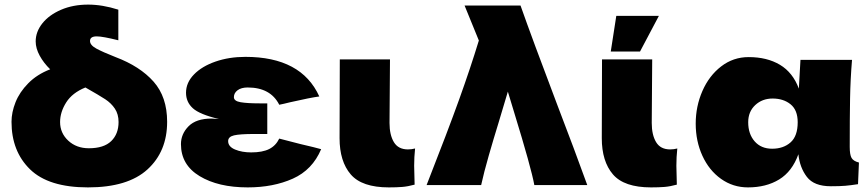

<svg xmlns="http://www.w3.org/2000/svg" viewBox="-20 -804 3771 834"><path d="M706 -275Q706 -146 620.5 -68Q535 10 362 10Q191 10 110.5 -68.5Q30 -147 30 -275Q30 -316 47.5 -360Q65 -404 103 -442.5Q141 -481 198 -503Q170 -530 152.5 -562Q135 -594 135 -624Q135 -666 164 -702.5Q193 -739 245 -761.5Q297 -784 363 -784Q425 -784 494 -762V-629Q426 -646 400 -646Q371 -646 371 -626Q371 -608 398.5 -593Q426 -578 482 -556Q588 -516 647 -449.5Q706 -383 706 -275ZM495 -274Q495 -308 479 -332Q463 -356 437 -373Q411 -390 351 -424Q294 -401 267.5 -359Q241 -317 241 -274Q241 -226 276.5 -193Q312 -160 366 -160Q431 -160 463 -191Q495 -222 495 -274Z M788 -401Q788 -445 822.5 -480.5Q857 -516 916 -536.5Q975 -557 1046 -557Q1289 -557 1367 -385Q1329 -380 1241 -360Q1209 -352 1193 -349Q1155 -424 1056 -424Q1028 -424 1012 -412Q996 -400 996 -382Q996 -365 1025 -360Q1054 -355 1107 -355H1141V-222H1084Q1022 -222 996.5 -216Q971 -210 971 -191Q971 -167 1001 -154.5Q1031 -142 1071 -142Q1120 -142 1149 -156.5Q1178 -171 1193 -202L1286 -178Q1351 -163 1375 -156Q1337 -66 1252 -28Q1167 10 1056 10Q928 10 847 -39Q766 -88 766 -178Q766 -222 799 -255.5Q832 -289 899 -289Q909 -289 931 -287Q847 -307 817.5 -334Q788 -361 788 -401Z M1455 -204 1456 -546H1674L1672 -270Q1672 -218 1691 -186.5Q1710 -155 1752 -155Q1768 -155 1783 -159Q1779 -122 1779 -84Q1779 -66 1781 -2Q1752 6 1727.5 8Q1703 10 1669 10Q1552 10 1503.5 -46.5Q1455 -103 1455 -204Z M2241 -780Q2291 -638 2399 -353Q2478 -147 2531 0H2301Q2288 -73 2213 -317L2186 -406Q2179 -381 2145 -269Q2124 -201 2103 -128Q2082 -55 2070 0H1833Q1926 -237 1975 -373.5Q2024 -510 2060 -628L1998 -780Z M2594 -204 2595 -546H2813L2811 -270Q2811 -218 2830 -186.5Q2849 -155 2891 -155Q2907 -155 2922 -159Q2918 -122 2918 -84Q2918 -66 2920 -2Q2891 6 2866.5 8Q2842 10 2808 10Q2691 10 2642.5 -46.5Q2594 -103 2594 -204ZM2760 -580H2633L2657 -735H2842Z M3711 -98 3707 -4Q3675 1 3651.5 3Q3628 5 3589 5Q3516 5 3485 -35.5Q3454 -76 3448 -134Q3421 -59 3364.5 -24.5Q3308 10 3229 10Q3164 10 3112 -27Q3060 -64 3031 -127.5Q3002 -191 3002 -267Q3002 -342 3031 -408.5Q3060 -475 3112.5 -515.5Q3165 -556 3232 -556Q3312 -556 3368 -522.5Q3424 -489 3450 -419L3457 -544H3681Q3674 -460 3672.5 -376Q3671 -292 3671 -166Q3671 -132 3679 -118Q3687 -104 3711 -98ZM3445 -273Q3445 -326 3414 -351Q3383 -376 3336 -376Q3291 -376 3260.5 -347.5Q3230 -319 3230 -273Q3230 -222 3258 -190Q3286 -158 3334 -158Q3383 -158 3414 -185.5Q3445 -213 3445 -273Z"/></svg>

Font: Dela Gothic One
Style: Regular
Weight: 400
Designer: aratakana
Foundry: aratakana
Version: Version 1.004